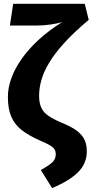

<svg xmlns="http://www.w3.org/2000/svg" viewBox="-20 -762 484 1005"><path d="M49 -742.1H423.7L444.4 -658.1Q367 -593.1 316.3 -537.1Q265.5 -481.2 236.7 -432.6Q207.8 -384 196.3 -341.8Q184.7 -299.6 184.7 -260.5Q184.7 -223.4 196.1 -198.5Q207.6 -173.5 233.4 -155.8Q259.2 -138.2 302 -119.9Q342.4 -103.7 372.1 -84.6Q401.8 -65.5 418.1 -38.7Q434.4 -11.8 434.4 30.1Q434.4 92.9 389.7 138.3Q344.9 183.7 252.7 222.5L193.8 128Q228.7 109.1 250.3 91Q271.9 72.9 271.9 45.7Q271.9 30.6 265.7 20.1Q259.5 9.6 242 -1.1Q224.5 -11.9 190.9 -25.6Q131.5 -51.9 94.3 -80.6Q57.2 -109.4 39.3 -150.6Q21.3 -191.9 21.3 -254.9Q21.3 -302.1 39.3 -352.3Q57.3 -402.4 93.3 -453.7Q129.4 -505 182.7 -554.1Q236.1 -603.1 306.2 -646.9Q285.6 -640 247.9 -634.1Q210.2 -628.3 170.5 -628.3H31.8Z"/></svg>

Font: Fira Sans Variable
Style: Regular
Weight: 400
Designer: Carrois Corporate & Edenspiekermann AG
Foundry: Carrois Corporate GbR & Edenspiekermann AG
Version: Version 4.202